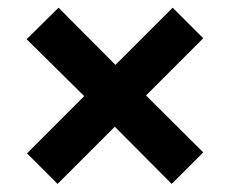

<svg xmlns="http://www.w3.org/2000/svg" viewBox="-20 -583 590 492"><path d="M127.5 -111.7 49.2 -190 195.8 -336.7 48.3 -482.5 130 -563.3 275.8 -416.7 422.5 -563.3 500.8 -485 354.2 -338.3 500.8 -192.5 420 -111.7 274.2 -258.3Z"/></svg>

Font: Funnel Sans
Style: Bold
Weight: 700
Designer: NORD ID, Kristian Moeller
Foundry: Dicotype
Version: Version 1.000